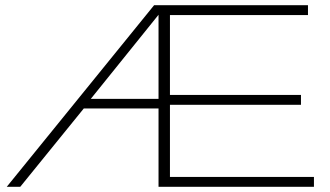

<svg xmlns="http://www.w3.org/2000/svg" viewBox="-20 -720 1270 740"><path d="M6 0 574 -700H1167V-662H635V-354H1140V-316H635V-38H1190V0H591V-302H303L58 0ZM330 -339H591V-663Z"/></svg>

Font: Georama Expanded ExtraLight
Style: Regular
Weight: 250
Width: 7
Designer: Jean-Baptiste Levee
Foundry: Production Type
Version: Version 1.001